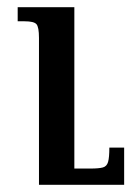

<svg xmlns="http://www.w3.org/2000/svg" viewBox="-20 -512 373 532"><path d="M324 -103V0H88V-407Q88 -437 81 -445Q74 -453 48 -453H29V-492H186V-45H231Q254 -45 265 -48Q276 -51 279.5 -63.5Q283 -76 283 -103Z"/></svg>

Font: Noto Serif Armenian
Style: Regular
Weight: 400
Designer: Monotype Design Team
Foundry: Monotype Imaging Inc.
Version: Version 2.007